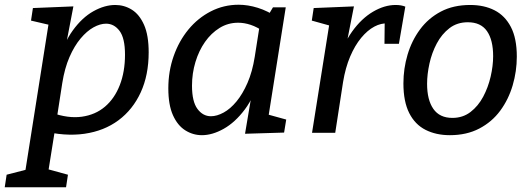

<svg xmlns="http://www.w3.org/2000/svg" viewBox="-76 -561 2242 811"><path d="M-56 230 -48 177 76 145 25 199 131 -472 145 -453 55 -474 63 -527 234 -534 197 -341 171 -296Q192 -378 231.5 -432.5Q271 -487 318.5 -513.5Q366 -540 411 -540Q449 -540 481 -520Q513 -500 532.5 -456Q552 -412 552 -340Q552 -244 518.5 -171Q485 -98 424.5 -53Q364 -8 281 4Q198 16 99 -9L157 -18L122 201L87 143L211 177L203 230ZM163 -55 142 -85Q212 -60 269.5 -68Q327 -76 367.5 -110.5Q408 -145 430 -201.5Q452 -258 452 -330Q452 -400 429 -430.5Q406 -461 372 -461Q347 -461 319 -445.5Q291 -430 264.5 -398.5Q238 -367 217.5 -320Q197 -273 187 -210Z M777 10Q739 10 706.5 -10.5Q674 -31 654.5 -74.5Q635 -118 635 -188Q635 -260 657.5 -324Q680 -388 720 -436.5Q760 -485 814.5 -513Q869 -541 932 -541Q971 -541 1013 -528Q1055 -515 1098 -486L1055 -493L1077 -530H1131L1051 -25L1017 -88L1133 -56L1124 -1L959 4L991 -186L1020 -235Q999 -153 958 -98.5Q917 -44 869 -17Q821 10 777 10ZM815 -70Q840 -70 868.5 -85.5Q897 -101 923 -132.5Q949 -164 969.5 -211Q990 -258 1000 -321L1022 -461L1039 -427Q1010 -447 983 -456Q956 -465 930 -465Q887 -465 851.5 -443Q816 -421 790 -384Q764 -347 749.5 -299Q735 -251 735 -199Q735 -132 758 -101Q781 -70 815 -70Z M1242 0 1322 -503 1356 -442 1241 -474 1249 -527 1419 -534 1382 -346 1352 -295Q1372 -373 1411.5 -428Q1451 -483 1499.5 -511.5Q1548 -540 1595 -540Q1619 -540 1636 -533L1609 -376H1548L1549 -473L1562 -462Q1534 -464 1505 -448.5Q1476 -433 1449.5 -401Q1423 -369 1403 -322Q1383 -275 1373 -214L1340 0Z M1824 10Q1766 10 1721.5 -12.5Q1677 -35 1652.5 -83.5Q1628 -132 1628 -209Q1628 -271 1645.5 -330Q1663 -389 1698 -436.5Q1733 -484 1786 -512Q1839 -540 1910 -540Q1969 -540 2013 -517.5Q2057 -495 2082 -447Q2107 -399 2107 -322Q2107 -260 2089.5 -200.5Q2072 -141 2037 -93.5Q2002 -46 1948.5 -18Q1895 10 1824 10ZM1835 -63Q1879 -63 1911.5 -88Q1944 -113 1965 -152.5Q1986 -192 1996.5 -237.5Q2007 -283 2007 -324Q2007 -392 1981 -429.5Q1955 -467 1900 -467Q1855 -467 1822.5 -442Q1790 -417 1769 -377.5Q1748 -338 1738 -292.5Q1728 -247 1728 -207Q1728 -139 1754.5 -101Q1781 -63 1835 -63Z"/></svg>

Font: Bitter Thin Medium
Style: Italic
Weight: 500
Italic angle: -9°
Version: Version 3.021